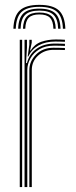

<svg xmlns="http://www.w3.org/2000/svg" viewBox="-20 -762 309 782"><path d="M140.2 -742.2Q195.2 -742.2 219.8 -719.6Q244.2 -697 246.2 -645H236.2Q234.8 -693 212.5 -713.6Q190.2 -734.2 140.2 -734.2Q90.5 -734.2 68.1 -713.6Q45.8 -693 44.2 -645H34.5Q36.2 -697 60.8 -719.6Q85.2 -742.2 140.2 -742.2ZM140.2 -726.8Q185 -726.8 205.1 -707.8Q225.2 -688.8 226.5 -645H216.8Q215.8 -684.5 197.9 -701.6Q180 -718.8 140.2 -718.8Q100.5 -718.8 82.8 -701.6Q65 -684.5 63.8 -645H54Q55.5 -688.8 75.5 -707.8Q95.5 -726.8 140.2 -726.8ZM140.2 -711Q174.8 -711 190.4 -695.6Q206 -680.2 207 -645H197.5Q196.8 -676.2 183.4 -689.8Q170 -703.2 140.2 -703.2Q110.8 -703.2 97.2 -689.8Q83.8 -676.2 83 -645H73.5Q74.8 -680.2 90.2 -695.6Q105.8 -711 140.2 -711ZM80 0V-600H89.8V-568L86 -505.2H89.8Q99.5 -542.5 129.2 -563.5Q159 -584.5 202.8 -584.5Q214.5 -584.5 225.4 -584.2Q236.2 -584 244.5 -583.5V-575Q234.2 -575.5 222.4 -575.8Q210.5 -576 199.2 -576Q165 -576 140.8 -561.5Q116.5 -547 103.9 -524.2Q91.2 -501.5 91.2 -476.5V0ZM60.5 0V-600H70.2V0ZM99.5 0V-476.5Q99.5 -512.2 126.8 -539.9Q154 -567.5 198 -567.5Q209.2 -567.5 221.4 -567.2Q233.5 -567 244.5 -566.5V-558.2Q232.8 -558.8 221 -558.9Q209.2 -559 197.8 -559Q160.8 -559 135.1 -535.5Q109.5 -512 109.5 -476.8V0ZM92.8 -531.8 99.5 -580.2V-600H109.2V-588L102.5 -556H104.5Q121 -582.2 148.2 -591.8Q175.5 -601.2 206.8 -601.2Q215.5 -601.2 224.9 -601Q234.2 -600.8 244.5 -600V-591.8Q234.2 -592.2 224.6 -592.5Q215 -592.8 205.2 -592.8Q165.5 -592.8 137.1 -577Q108.8 -561.2 95 -531.8Z"/></svg>

Font: Big Shoulders Inline Text ExtraLight
Style: Regular
Weight: 250
Version: Version 2.002